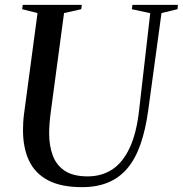

<svg xmlns="http://www.w3.org/2000/svg" viewBox="-20 -763 755 793"><path d="M647 -709 592 -306Q581 -226.5 560.2 -167Q539.5 -107.5 506.5 -68.2Q473.5 -29 427 -9.5Q380.5 10 318.5 10Q232.5 10 178.8 -18.2Q125 -46.5 100 -99.2Q75 -152 75 -225.5Q75 -242 76 -259.2Q77 -276.5 79.5 -294.5L135 -709L71.5 -725L74 -743H318L315.5 -725L244.5 -709L189.5 -299Q186.5 -276.5 184.8 -254.5Q183 -232.5 183 -212Q183 -161.5 197.8 -121.2Q212.5 -81 247.2 -57.8Q282 -34.5 342 -34.5Q400 -34.5 443.8 -63.2Q487.5 -92 516 -153.2Q544.5 -214.5 555 -312L600.5 -708.5L524.5 -725L527 -743H715L713 -725Z"/></svg>

Font: Merriweather 144pt
Style: Italic
Weight: 400
Italic angle: -7.8°
Version: Version 2.101